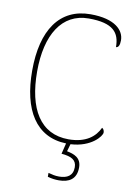

<svg xmlns="http://www.w3.org/2000/svg" viewBox="-101 -788 752 1072"><g transform="rotate(10 275.0 -252.0)"><path d="M310 220C366 220 409 197 409 130C409 74 367 60 327 52L339 10C456 4 510 -66 510 -86C510 -96 506 -106 497 -111C473 -59 422 -15 323 -15C162 -15 85 -147 85 -358C85 -566 166 -699 318 -699C457 -699 495 -650 495 -568C509 -568 516 -583 516 -610C516 -666 464 -724 324 -724C149 -724 57 -588 57 -358C57 -135 142 5 314 10L299 71C357 76 385 92 385 133C385 181 353 199 307 199C284 199 270 195 246 189V211C270 218 290 220 310 220Z"/></g></svg>

Font: Noto Serif Gurmukhi Thin
Style: Regular
Weight: 100
Designer: Vaibhav Singh and the Monotype Design Team
Foundry: Monotype Imaging Inc.
Version: Version 2.004